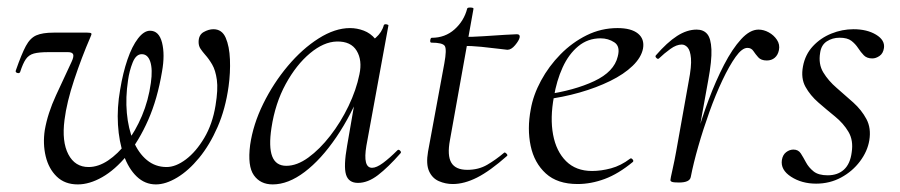

<svg xmlns="http://www.w3.org/2000/svg" viewBox="-20 -473 2372 506"><path d="M185 13Q150.8 13 129.5 -7.7Q108.2 -28.4 100.4 -61.2Q92.6 -94 98 -130Q105.6 -174.2 127.7 -222Q149.8 -269.8 168.6 -310Q175.2 -324.2 172.7 -329.9Q170.2 -335.6 159.2 -335.6H108Q82.4 -335.6 69.1 -331.9Q55.8 -328.2 48.1 -317.1Q40.4 -306 33 -283Q31 -279 25.4 -280.8Q19.8 -282.6 21.8 -287.6Q36.8 -330.6 48.1 -351.7Q59.4 -372.8 75.8 -379.9Q92.2 -387 121.2 -387H210.2Q219 -387 220.6 -385Q222.2 -383 218.2 -375Q195.2 -322 175.5 -262.7Q155.8 -203.4 150 -157Q142.6 -99.8 160.1 -66.3Q177.6 -32.8 213.4 -32.8Q239 -32.8 264.8 -50Q290.6 -67.2 313.8 -97.3Q337 -127.4 354.1 -167.8Q371.2 -208.2 377.6 -254.6Q382.6 -290.2 376.1 -310.2Q369.6 -330.2 353.6 -330.2Q338.4 -330.2 329.6 -308.2Q320.8 -286.2 317.4 -261.2Q310.6 -216.4 314.3 -175.2Q318 -134 331.4 -101.8Q344.8 -69.6 367.1 -51.2Q389.4 -32.8 419 -32.8Q443.2 -32.8 469.9 -52.9Q496.6 -73 518.3 -109.5Q540 -146 548 -195Q555 -237.4 551.5 -262.6Q548 -287.8 539.2 -302.9Q530.4 -318 520.6 -328.8Q513.8 -336.6 508.6 -344.2Q503.4 -351.8 503.4 -362.2Q503.4 -381 516.7 -388.5Q530 -396 542.4 -396Q565 -396 574.8 -373.5Q584.6 -351 586 -316.3Q587.4 -281.6 582.4 -245.2Q574.2 -185.8 553.4 -138.3Q532.6 -90.8 504.8 -57Q477 -23.2 446.9 -5.1Q416.8 13 390.8 13Q362 13 340.3 -7.8Q318.6 -28.6 306.1 -64.1Q293.6 -99.6 290.9 -144.3Q288.2 -189 296.6 -236.6Q304 -281.4 316 -316.3Q328 -351.2 343.7 -371.6Q359.4 -392 375.4 -392Q399.2 -392 407.1 -360.4Q415 -328.8 407 -284.4Q395 -212.2 370.6 -156.9Q346.2 -101.6 314.7 -63.5Q283.2 -25.4 249.5 -6.2Q215.8 13 185 13Z M698.6 13Q666.2 13 649.1 -11.1Q632 -35.2 639.2 -91Q647 -145.2 673.7 -199.5Q700.4 -253.8 738.5 -299.1Q776.6 -344.4 819.7 -371.7Q862.8 -399 902.4 -399Q920.8 -399 938.6 -392.3Q956.4 -385.6 969.1 -370.3Q981.8 -355 983.8 -330.4L941.4 -357Q953.6 -359 970.1 -373.4Q986.6 -387.8 991.6 -407Q993.6 -410 999.1 -408.8Q1004.6 -407.6 1003.6 -405.6L945.6 -89Q935.8 -30.8 960.6 -30.8Q972.2 -30.8 989.4 -43.5Q1006.6 -56.2 1027.4 -77Q1030.4 -80 1034.4 -76Q1038.4 -72 1035.4 -69Q1002.8 -32 976.1 -11.5Q949.4 9 923.4 9Q898.6 9 891.9 -12.9Q885.2 -34.8 894.8 -89L919 -229L936 -246Q906.4 -170.4 866.4 -111.6Q826.4 -52.8 783 -19.9Q739.6 13 698.6 13ZM734.6 -36Q762.6 -36 792.6 -57.8Q822.6 -79.6 850.3 -115.2Q878 -150.8 898.5 -193.5Q919 -236.2 927.2 -277Q935.2 -314 920 -339.2Q904.8 -364.4 867.6 -363.6Q833.2 -362.8 797 -332.6Q760.8 -302.4 733 -251.6Q705.2 -200.8 695.4 -136Q687.8 -85.8 697.4 -60.9Q707 -36 734.6 -36Z M1173.2 12Q1154 12 1136.6 4.4Q1119.2 -3.2 1110.8 -21.8Q1102.4 -40.4 1108 -73.2L1151 -306Q1157.8 -343 1152.2 -351.8Q1146.6 -360.6 1117 -360.6Q1113 -360.6 1113.9 -367Q1114.8 -373.4 1117.8 -373.4Q1153 -373.4 1177.9 -395.6Q1202.8 -417.8 1211.2 -450.2Q1211.6 -453.4 1220.2 -453.1Q1228.8 -452.8 1227.8 -449.6L1165.8 -103.8Q1158.2 -63.2 1169.4 -44.3Q1180.6 -25.4 1211.6 -25.4Q1241.2 -25.4 1264.1 -38.8Q1287 -52.2 1308.4 -70.4Q1310.4 -72.4 1314.5 -68.4Q1318.6 -64.4 1316.4 -62.2Q1271.2 -22.2 1237.3 -5.1Q1203.4 12 1173.2 12ZM1317.2 -341.8Q1314.6 -341.8 1294.9 -344.4Q1275.2 -347 1248.7 -349.6Q1222.2 -352.2 1197.4 -352.2L1199.4 -375.6Q1224.6 -375.6 1255 -377.6Q1285.4 -379.6 1310.4 -381.2Q1335.4 -382.8 1342.4 -382.8Q1346.6 -382.8 1348.5 -380.4Q1350.4 -378 1349.4 -374Q1347.6 -366 1337.5 -353.9Q1327.4 -341.8 1317.2 -341.8Z M1502.2 12Q1449 12 1418.5 -15.8Q1388 -43.6 1378.5 -88.6Q1369 -133.6 1378.8 -185Q1385.2 -222.4 1405.8 -260.5Q1426.4 -298.6 1457.2 -329.9Q1488 -361.2 1526.2 -380.1Q1564.4 -399 1607.4 -399Q1643.6 -399 1661.3 -384.6Q1679 -370.2 1674.6 -345Q1670 -321.4 1647.2 -299.4Q1624.4 -277.4 1588.1 -259.6Q1551.8 -241.8 1507.3 -229.1Q1462.8 -216.4 1415.2 -210.6L1417.2 -223.6Q1493.8 -234.6 1546.2 -259.3Q1598.6 -284 1608 -324Q1615.2 -350.8 1599.1 -361.4Q1583 -372 1562.6 -372Q1529.2 -372 1503.9 -351.1Q1478.6 -330.2 1462.7 -295.2Q1446.8 -260.2 1439.8 -218Q1429.4 -162.2 1437.6 -118.2Q1445.8 -74.2 1471.8 -48.3Q1497.8 -22.4 1540.4 -22.4Q1564.2 -22.4 1590.3 -29.4Q1616.4 -36.4 1640.8 -55Q1643.6 -57 1647.1 -53Q1650.6 -49 1647.8 -46.2Q1609.8 -14.8 1573.7 -1.4Q1537.6 12 1502.2 12Z M1800.6 -7.2 1790.6 -8.2Q1799 -53.2 1813.6 -105.7Q1828.2 -158.2 1847.3 -209.2Q1866.4 -260.2 1888.2 -302.3Q1910 -344.4 1933.2 -369.7Q1956.4 -395 1979 -395Q1992.6 -395 2006 -387.7Q2019.4 -380.4 2027.6 -368Q2035.8 -355.6 2032.8 -341Q2030.2 -328 2021.8 -320.8Q2013.4 -313.6 2000.8 -313.6Q1985.8 -313.6 1978.4 -321.9Q1971 -330.2 1965.5 -338.5Q1960 -346.8 1949.8 -346.8Q1935.6 -346.8 1918.8 -323.3Q1902 -299.8 1883.9 -261.6Q1865.8 -223.4 1849.5 -177.9Q1833.2 -132.4 1820.3 -87.4Q1807.4 -42.4 1800.6 -7.2ZM1769.4 8Q1755.2 8 1751 6.3Q1746.8 4.6 1746.8 1.6Q1746.8 -1.6 1752.4 -26.4Q1758 -51.2 1762 -74L1795 -258.6Q1802.8 -298.8 1801 -319.3Q1799.2 -339.8 1792.3 -347.7Q1785.4 -355.6 1776.6 -355.6Q1762.8 -355.6 1746.7 -344Q1730.6 -332.4 1716.4 -318.8Q1714 -316.4 1710 -320.1Q1706 -323.8 1708.4 -327Q1738 -361.2 1764.2 -378.1Q1790.4 -395 1816 -395Q1834 -395 1843.8 -383.4Q1853.6 -371.8 1854.9 -342.8Q1856.2 -313.8 1846.4 -261L1800.6 -7.2Q1798.4 8 1769.4 8Z M2130.8 11Q2093 11 2064.8 -7.2Q2036.6 -25.4 2040.6 -51.4Q2042.8 -65 2051.8 -71.9Q2060.8 -78.8 2071.2 -78.8Q2084 -78.8 2090.6 -68.4Q2097.2 -58 2104.2 -44.9Q2111.2 -31.8 2124 -21.4Q2136.8 -11 2161.2 -11Q2188 -11 2204.4 -26.2Q2220.8 -41.4 2224.6 -71.8Q2229.4 -103 2216.1 -125.5Q2202.8 -148 2180.5 -166.1Q2158.2 -184.2 2136.8 -202.8Q2115.4 -221.4 2102.8 -244.1Q2090.2 -266.8 2096.2 -298.2Q2102 -329.4 2122.4 -351.3Q2142.8 -373.2 2171.2 -384.6Q2199.6 -396 2229.2 -396Q2265 -396 2288.8 -381.6Q2312.6 -367.2 2309.6 -346.4Q2307.4 -332 2297.8 -325.5Q2288.2 -319 2279 -319Q2264.6 -319 2256.6 -327.2Q2248.6 -335.4 2241.5 -346.3Q2234.4 -357.2 2223.8 -365.4Q2213.2 -373.6 2192.6 -373.6Q2173.8 -373.6 2159 -364Q2144.2 -354.4 2141.4 -333.8Q2136.4 -304.2 2149.7 -282.2Q2163 -260.2 2185 -241.3Q2207 -222.4 2228.8 -202.8Q2250.6 -183.2 2263.4 -159.2Q2276.2 -135.2 2271 -103.2Q2266.2 -74.2 2246.4 -47.8Q2226.6 -21.4 2196.7 -5.2Q2166.8 11 2130.8 11Z"/></svg>

Font: Cormorant Light
Style: Italic
Weight: 300
Italic angle: -10°
Designer: Christian Thalmann (Catharsis Fonts)
Foundry: Catharsis Fonts
Version: Version 4.000